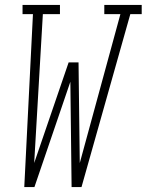

<svg xmlns="http://www.w3.org/2000/svg" viewBox="-20 -755 592 775"><path d="M78 0 113 -698H71V-735H222V-698H153L118 -97L257 -503H297L302 -97L466 -698H401V-735H552V-698H506L309 0H269L264 -425L119 0Z"/></svg>

Font: Iosevka Slab Extralight
Style: Italic
Weight: 200
Italic angle: -9°
Monospace: yes
Designer: Belleve Invis
Foundry: Belleve Invis
Version: Version 11.1.1; ttfautohint (v1.8.3)